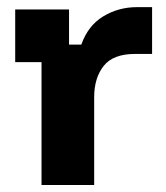

<svg xmlns="http://www.w3.org/2000/svg" viewBox="-20 -527 473 547"><path d="M98.3 0V-350H23.3V-500H176.7V-400H211.7Q230.8 -454.2 274.2 -480.4Q317.5 -506.7 370.8 -506.7H413.3V-373.3H364.2Q302.5 -373.3 275.4 -339.2Q248.3 -305 248.3 -250V0Z"/></svg>

Font: Funnel Display Light ExtraBold
Style: Regular
Weight: 800
Version: Version 1.000